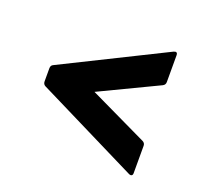

<svg xmlns="http://www.w3.org/2000/svg" viewBox="-92 -679 783 719"><g transform="rotate(20 300.0 -320.0)"><path d="M501 -85Q501 -78 497 -75.5Q493 -73 486 -76L79 -278Q70 -283 70 -294V-346Q70 -358 79 -362L486 -564Q492 -566 493 -566Q501 -566 501 -555V-448Q501 -437 491 -432L259 -321L491 -210Q501 -205 501 -194Z"/></g></svg>

Font: LINE Seed Sans TH
Style: Bold
Weight: 700
Designer: Dalton Maag Ltd | Thai characters by Cadson Demak Co.,Ltd.
Foundry: Dalton Maag Ltd
Version: Version 1.002